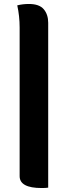

<svg xmlns="http://www.w3.org/2000/svg" viewBox="-20 -785 340 968"><path d="M67 -758Q95 -765 126 -765Q178 -765 200.5 -738.5Q223 -712 223 -670V161Q217 162 209 162.5Q201 163 190 163Q79 163 79 103V-646Q79 -704 67 -758Z"/></svg>

Font: Recursive Sn Csl St
Style: Bold
Weight: 700
Version: Version 1.079;hotconv 1.0.112;makeotfexe 2.5.65598; ttfautoh